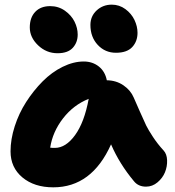

<svg xmlns="http://www.w3.org/2000/svg" viewBox="-20 -760 744 818"><path d="M474.1 -535.2Q427.7 -535.2 396.5 -568.6Q365.2 -602.1 365.2 -653.8Q365.2 -690.9 391.8 -715.6Q418.5 -740.2 456.1 -740.2Q488.3 -740.2 514.2 -721.2Q540 -702.1 553 -674.8Q565.9 -647.5 565.9 -620.1Q565.9 -584 543.5 -559.6Q521 -535.2 474.1 -535.2ZM225.1 -533.2Q177.7 -533.2 142.3 -566.9Q106.9 -600.6 106.9 -643.1Q106.9 -685.1 130.1 -709.5Q153.3 -733.9 193.8 -733.9Q229 -733.9 256.6 -714.4Q284.2 -694.8 297.6 -667.7Q311 -640.6 311 -612.8Q311 -579.1 290 -556.2Q269 -533.2 225.1 -533.2ZM207 38.1Q126 38.1 75.4 -4.2Q24.9 -46.4 24.9 -115.2Q24.9 -166.5 42.7 -221.9Q60.5 -277.3 91.6 -325.7Q122.6 -374 161.6 -413.3Q200.7 -452.6 246.8 -475.3Q293 -498 336.9 -498Q374 -498 400.9 -476.8Q427.7 -455.6 435.1 -418Q475.1 -417.5 505.9 -396.5Q536.6 -375.5 549.8 -344.2Q557.6 -326.7 575.7 -285.2Q593.8 -243.7 602.8 -225.3Q611.8 -207 631.8 -176.5Q651.9 -146 676.8 -119.1Q690.9 -104 691.9 -77.4Q692.9 -50.8 682.9 -26.1Q672.9 -1.5 651.1 16.8Q629.4 35.2 602.1 35.2Q569.3 35.2 550.8 12.2Q488.8 -62 453.1 -145Q371.1 38.1 207 38.1ZM213.9 -129.9Q260.3 -129.9 299.8 -184.3Q339.4 -238.8 357.9 -338.9Q293 -313 248.5 -255.6Q204.1 -198.2 193.8 -130.9Q200.7 -129.9 213.9 -129.9Z"/></svg>

Font: Shantell Sans Bouncy
Style: Regular
Weight: 800
Designer: Stephen Nixon, Anya Danilova, Shantell Martin
Foundry: Arrow Type
Version: Version 1.006;[9816181b4]